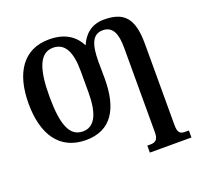

<svg xmlns="http://www.w3.org/2000/svg" viewBox="-159 -900 1362 1315"><g transform="rotate(-20 522.0 -242.5)"><path d="M714 240H1017V189H989C953 189 937 175 937 120V-473C937 -664 871 -724 728 -724C637 -724 580 -670 552 -601C514 -675 446 -725 329 -725C140 -725 48 -580 48 -359C48 -137 140 10 334 10C517 10 597 -121 597 -341L596 -466C596 -591 622 -658 696 -658C770 -658 794 -595 794 -496V122C794 178 770 189 736 189H714ZM334 -53C236 -53 199 -154 199 -358C199 -551 236 -662 335 -662C423 -662 460 -585 460 -445V-291C460 -140 422 -53 334 -53Z"/></g></svg>

Font: Noto Serif Condensed
Style: Bold
Weight: 700
Width: 3
Designer: Monotype Design Team
Foundry: Monotype Imaging Inc.
Version: Version 2.015